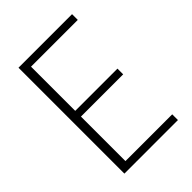

<svg xmlns="http://www.w3.org/2000/svg" viewBox="-205 -801 900 900"><g transform="rotate(-45 245.5 -351.0)"><path d="M127 -664V-371H407V-333H127V-38H437V0H82V-702H437V-664Z"/></g></svg>

Font: Fz Poppins ExtLt
Style: Regular
Weight: 200
Designer: Ninad Kale (Devanagari), Jonny Pinhorn (Latin)
Foundry: Indian Type Foundry
Version: Vit hóa bi Vntype.Com & FontZin.Com